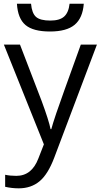

<svg xmlns="http://www.w3.org/2000/svg" viewBox="-20 -776 544 1036"><path d="M249.5 -606Q159.2 -606 117.7 -640.9Q76.2 -675.8 71.3 -755.9H147.5Q151.9 -705.1 174.1 -685.1Q196.3 -665 251.5 -665Q301.8 -665 325.9 -686.5Q350.1 -708 355.5 -755.9H432.1Q426.3 -678.7 382.8 -642.3Q339.4 -606 249.5 -606ZM1 -535.2H87.9L205.1 -230Q243.7 -125.5 252.9 -79.1H256.8Q263.2 -104 283.4 -164.3Q303.7 -224.6 416 -535.2H502.9L272.9 74.2Q238.8 164.6 193.1 202.4Q147.5 240.2 81.1 240.2Q43.9 240.2 7.8 231.9V167Q34.7 172.9 67.9 172.9Q151.4 172.9 187 79.1L216.8 2.9Z"/></svg>

Font: Zoram GWebM
Style: Regular
Weight: 400
Foundry: Ascender Corporation
Version: Version 1.000